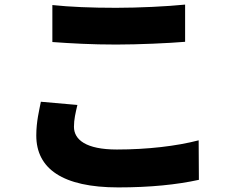

<svg xmlns="http://www.w3.org/2000/svg" viewBox="-20 -763 1040 836"><path d="M208 -741V-580C291 -574 379 -569 486 -569C583 -569 715 -575 786 -581V-743C707 -735 585 -729 485 -729C377 -729 283 -733 208 -741ZM317 -306 158 -320C151 -284 138 -234 138 -173C138 -29 252 53 495 53C634 53 750 41 846 20L845 -152C749 -127 622 -112 489 -112C354 -112 302 -155 302 -211C302 -243 309 -272 317 -306Z"/></svg>

Font: Noto Sans KR Black
Style: Regular
Weight: 900
Designer: Ryoko NISHIZUKA 西塚涼子 (kana, bopomofo & ideographs); Paul D. Hunt (Latin, Greek & Cyrillic); Sandoll Communications 산돌커뮤니
Foundry: Adobe
Version: Version 2.004;hotconv 1.0.118;makeotfexe 2.5.65603